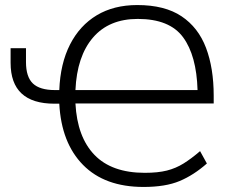

<svg xmlns="http://www.w3.org/2000/svg" viewBox="-20 -733 932 761"><path d="M549 8Q395 8 309 -79.5Q223 -167 215 -322H196Q22 -322 22 -484V-542H83V-487Q83 -428 110.5 -402Q138 -376 198 -376H215Q219 -481 257.5 -556.5Q296 -632 363.5 -672.5Q431 -713 524 -713Q633 -713 699.5 -668.5Q766 -624 796.5 -543.5Q827 -463 827 -354V-323H279Q286 -190 354.5 -119Q423 -48 554 -48Q606 -48 641.5 -57Q677 -66 707.5 -85Q738 -104 773 -134L800 -85Q748 -39 692 -15.5Q636 8 549 8ZM526 -658Q412 -658 348.5 -584Q285 -510 279 -376H763Q759 -513 705.5 -585.5Q652 -658 526 -658Z"/></svg>

Font: Mulish Light
Style: Regular
Weight: 300
Designer: Vernon Adams
Foundry: Vernon Adams
Version: Version 3.603; ttfautohint (v1.8.3)